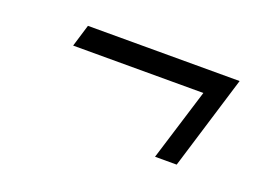

<svg xmlns="http://www.w3.org/2000/svg" viewBox="-52 -500 696 496"><g transform="rotate(20 296.0 -252.0)"><path d="M120.5 -381H537.5L458.5 -122.5H399L460 -320H102Z"/></g></svg>

Font: Newsreader 7pt
Style: Italic
Weight: 400
Italic angle: -17°
Designer: Hugues Gentile
Foundry: Production Type
Version: Version 1.003